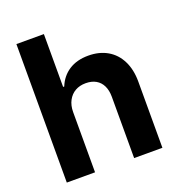

<svg xmlns="http://www.w3.org/2000/svg" viewBox="-128 -814 857 921"><g transform="rotate(-20 300.0 -353.5)"><path d="M201.1 0H56.9V-707H197.2V-437.3H203Q222 -484.7 262.3 -510.9Q302.6 -537.1 361.4 -537.1Q417.1 -537.1 458.5 -513.2Q499.8 -489.3 522.3 -444.4Q544.9 -399.5 544.9 -338V0H400.6V-312.8Q400.6 -345.5 389.3 -369Q378 -392.4 356.4 -404.8Q334.9 -417.1 304.5 -417.1Q273.9 -417.1 250.9 -404.1Q227.9 -391.1 214.5 -366.1Q201.1 -341.2 201.1 -307.3Z"/></g></svg>

Font: Pretendard GOV Variable
Style: Regular
Weight: 400
Designer: Base glyphs from Inter by Rasmus Andersson; Hangul glyphs from Noto Sans CJK(Source Han Sans) by Jang Soo-young and Kang
Foundry: Kil Hyung-jin
Version: Version 1.307;Glyphs 3.2 (3192)